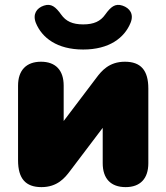

<svg xmlns="http://www.w3.org/2000/svg" viewBox="-20 -757 682 787"><path d="M150 10C215 10 246 -28 267 -56L401 -233V-88C401 -25 434 10 495 10C555 10 588 -25 588 -88V-394C588 -469 557 -504 492 -504C427 -504 396 -466 375 -438L241 -261V-406C241 -469 208 -504 148 -504C88 -504 54 -469 54 -406V-100C54 -25 85 10 150 10ZM321 -554C428 -554 490 -602 515 -663C530 -699 512 -724 482 -734C452 -744 434 -729 411 -697C392 -670 365 -657 321 -657C277 -657 250 -670 231 -697C208 -729 190 -744 160 -734C130 -724 113 -699 127 -663C152 -602 214 -554 321 -554Z"/></svg>

Font: SN Pro Black
Style: Regular
Weight: 900
Designer: Tobias Whetton
Foundry: Supernotes
Version: Version 1.001;Glyphs 3.2 (3249)